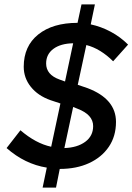

<svg xmlns="http://www.w3.org/2000/svg" viewBox="-20 -787 603 874"><path d="M174 67 193 -24Q93 -40 10 -113L73 -194Q143 -134 213 -119L255 -316L210 -331Q153 -351 120.5 -391.5Q88 -432 88 -483Q88 -577 154 -630Q220 -683 333 -683L351 -767H412L393 -676Q440 -666 484 -642.5Q528 -619 563 -584L495 -508Q467 -536 436 -555Q405 -574 373 -582L334 -401L378 -386Q508 -337 508 -232Q508 -167 475.5 -119Q443 -71 385.5 -44.5Q328 -18 252 -18L235 67ZM276 -416 313 -590Q256 -589 223 -564.5Q190 -540 190 -498Q190 -447 251 -425ZM273 -113Q332 -115 368 -141.5Q404 -168 404 -213Q404 -265 333 -292L313 -300Z"/></svg>

Font: Red Hat Text Medium
Style: Italic
Weight: 500
Italic angle: -12°
Designer: Pentagram, MCKL
Foundry: Pentagram, MCKL
Version: Version 1.023; ttfautohint (v1.8.3)